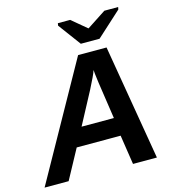

<svg xmlns="http://www.w3.org/2000/svg" viewBox="-149 -1001 999 1107"><g transform="rotate(-15 350.5 -448.0)"><path d="M218.3 -175.8 123 0H-20.5L363.8 -688H533.7L649.9 0H507.3L480.5 -175.8ZM427.7 -582Q422.9 -566.4 410.6 -540.5Q398.4 -514.6 379.9 -478.5L276.4 -284.2H469.2L436.5 -504.9Q427.7 -570.8 427.7 -582ZM655.8 -881.8 507.8 -747.1H396L296.4 -881.8L298.8 -896H372.1L460.9 -821.8H462.9L576.2 -896H658.7Z"/></g></svg>

Font: Arimo
Style: Bold Italic
Weight: 700
Italic angle: -12°
Designer: Steve Matteson
Foundry: Monotype Imaging Inc.
Version: Version 1.33